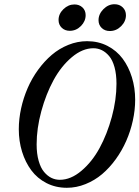

<svg xmlns="http://www.w3.org/2000/svg" viewBox="-20 -870 656 903"><path d="M496.6 -724.1Q473.1 -724.1 458.3 -738.5Q443.4 -752.9 443.4 -774.9Q443.4 -803.7 466.3 -826.9Q489.3 -850.1 518.6 -850.1Q542 -850.1 557.1 -835.4Q572.3 -820.8 572.3 -798.3Q572.3 -769.5 549.6 -746.8Q526.9 -724.1 496.6 -724.1ZM308.1 -725.1Q285.2 -725.1 270.3 -739.5Q255.4 -753.9 255.4 -775.9Q255.4 -804.7 278.3 -826.9Q301.3 -849.1 330.1 -849.1Q353 -849.1 367.9 -835Q382.8 -820.8 382.8 -798.8Q382.8 -770 360.6 -747.6Q338.4 -725.1 308.1 -725.1ZM294.4 13.2Q241.7 13.2 198.5 -9Q155.3 -31.2 127.2 -69.1Q99.1 -106.9 83.7 -156.7Q68.4 -206.5 68.4 -262.2Q68.4 -310.5 79.3 -360.4Q90.3 -410.2 110.1 -455.8Q129.9 -501.5 159.2 -541.7Q188.5 -582 223.4 -611.8Q258.3 -641.6 301.3 -658.9Q344.2 -676.3 389.6 -676.3Q442.4 -676.3 485.6 -654.1Q528.8 -631.8 556.9 -594Q585 -556.2 600.3 -506.6Q615.7 -457 615.7 -400.9Q615.7 -352.5 604.7 -302.7Q593.8 -252.9 573.7 -207.3Q553.7 -161.6 524.4 -121.1Q495.1 -80.6 460.2 -51Q425.3 -21.5 382.3 -4.2Q339.4 13.2 294.4 13.2ZM261.2 -24.4Q313 -24.4 363 -66.7Q413.1 -108.9 448.5 -174.1Q483.9 -239.3 505.9 -320.1Q527.8 -400.9 527.8 -476.1Q527.8 -520.5 518.6 -554Q509.3 -587.4 493.4 -606.2Q477.5 -625 459 -634Q440.4 -643.1 419.4 -643.1Q367.7 -643.1 317.6 -600.8Q267.6 -558.6 231.9 -493.2Q196.3 -427.7 174.3 -346.9Q152.3 -266.1 152.3 -190.9Q152.3 -146.5 161.9 -113.3Q171.4 -80.1 187.3 -61.3Q203.1 -42.5 221.7 -33.4Q240.2 -24.4 261.2 -24.4Z"/></svg>

Font: Elstob Medium
Style: Italic
Weight: 500
Italic angle: -20°
Designer: Peter S. Baker
Version: Version 1.015